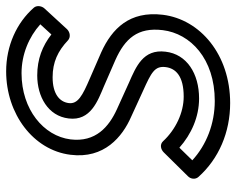

<svg xmlns="http://www.w3.org/2000/svg" viewBox="-92 -639 768 624"><g transform="rotate(-90 292.0 -327.0)"><path d="M83 -86 124 -128C168 -89 224 -64 284 -64C365 -64 428 -104 436 -173C445 -246 387 -269 335 -292L249 -331C192 -357 141 -400 151 -482C162 -569 248 -641 366 -641C427 -641 484 -617 525 -580L492 -544C455 -573 412 -590 359 -590C290 -590 227 -555 219 -488C210 -416 277 -393 324 -373L409 -336C478 -305 516 -264 506 -182C495 -92 413 -13 276 -13C202 -13 133 -40 83 -86ZM31 -100C22 -91 20 -76 29 -66C88 0 174 37 269 37C426 37 541 -60 556 -182C569 -290 511 -347 434 -382L349 -419C293 -443 265 -458 269 -488C273 -517 298 -540 353 -540C402 -540 438 -523 473 -490C483 -481 499 -483 509 -493L577 -567C585 -576 587 -592 579 -601C530 -657 455 -691 372 -691C234 -691 116 -603 101 -482C87 -372 160 -313 224 -285L309 -246C369 -219 390 -208 386 -173C382 -140 357 -114 290 -114C238 -114 183 -140 145 -181C135 -192 119 -189 109 -179Z"/></g></svg>

Font: Falling Sky
Style: OuObl
Weight: 400
Designer: Paul D. Hunt
Foundry: Adobe Systems Incorporated
Version: Version 1.02